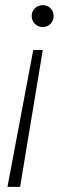

<svg xmlns="http://www.w3.org/2000/svg" viewBox="-20 -549 248 745"><path d="M146 -355 58 176H9L109 -355ZM146 -529Q164 -529 176 -517Q188 -505 188 -487Q188 -469 176 -456.5Q164 -444 146 -444Q128 -444 115.5 -456.5Q103 -469 103 -487Q103 -505 115.5 -517Q128 -529 146 -529Z"/></svg>

Font: DM Sans 11pt ExtraLight
Style: Italic
Weight: 250
Italic angle: -10°
Version: Version 4.004;gftools[0.9.30]